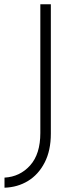

<svg xmlns="http://www.w3.org/2000/svg" viewBox="-20 -730 370 895"><path d="M217 -107Q217 -28 188 28Q159 84 110.5 113.5Q62 143 1 145V98Q73 94 120.5 41Q168 -12 168 -110V-710H217Z"/></svg>

Font: Synthetic Light
Style: Regular
Weight: 300
Designer: Santiago Orozco
Foundry: Typemade
Version: Version 2.000; ttfautohint (v1.8.4.7-5d5b)